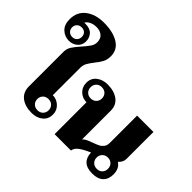

<svg xmlns="http://www.w3.org/2000/svg" viewBox="-222 -1179 1486 1486"><g transform="rotate(45 521.5 -435.5)"><path d="M101 -121V-501Q101 -533 118.5 -560.5Q136 -588 171 -627Q203 -663 218.5 -686.5Q234 -710 234 -736Q234 -776 209.5 -796Q185 -816 147 -816Q114 -816 89 -803.5Q64 -791 55 -771Q59 -773 67 -773Q119 -773 143.5 -746Q168 -719 168 -680Q168 -639 139 -614Q110 -589 70 -589Q23 -589 -10.5 -620.5Q-44 -652 -44 -711Q-44 -792 14 -836.5Q72 -881 164 -881Q263 -881 324 -843.5Q385 -806 385 -735Q385 -697 371 -670Q357 -643 330 -610Q305 -578 292.5 -555.5Q280 -533 280 -502V-203Q305 -204 328 -192Q353 -180 370 -155.5Q387 -131 387 -98Q387 -48 351 -19Q315 10 261 10Q188 10 144.5 -24Q101 -58 101 -121ZM120 -681Q120 -704 106 -718.5Q92 -733 68 -733Q43 -733 28.5 -718Q14 -703 14 -681Q14 -658 29 -643Q44 -628 68 -628Q91 -628 105.5 -643Q120 -658 120 -681ZM340 -98Q340 -124 323 -141.5Q306 -159 279 -159Q250 -159 233 -141.5Q216 -124 216 -98Q216 -72 233 -54.5Q250 -37 279 -37Q306 -37 323 -54.5Q340 -72 340 -98Z M1046 -102Q1046 -49 1015 -19.5Q984 10 924 10Q864 10 834 -18.5Q804 -47 803 -99Q749 -76 717.5 -53Q686 -30 682 0H503V-349Q458 -349 426.5 -379Q395 -409 395 -455Q395 -505 431.5 -534Q468 -563 522 -563Q593 -563 637.5 -530Q682 -497 682 -436V-122Q697 -137 715 -145Q733 -153 763 -164Q794 -175 811.5 -184.5Q829 -194 841 -211Q853 -228 853 -256V-553H1032V-257Q1032 -223 1001 -195Q1046 -166 1046 -102ZM567 -455Q567 -481 550 -498.5Q533 -516 504 -516Q477 -516 460 -498.5Q443 -481 443 -455Q443 -428 460 -410.5Q477 -393 504 -393Q532 -393 549.5 -410.5Q567 -428 567 -455ZM985 -102Q985 -129 968 -146.5Q951 -164 924 -164Q896 -164 878.5 -146.5Q861 -129 861 -102Q861 -76 878 -58.5Q895 -41 924 -41Q952 -41 968.5 -58.5Q985 -76 985 -102Z"/></g></svg>

Font: Taviraj
Style: Bold
Weight: 700
Designer: Katatrad Team
Foundry: CadsonDemak
Version: Version 1.001